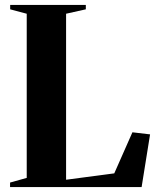

<svg xmlns="http://www.w3.org/2000/svg" viewBox="-20 -763 637 783"><path d="M21 0V-18.5L89 -37.5V-707L21.5 -725V-743H330V-725L249.5 -707V-30L446 -56L520 -223.5L592 -215L557.5 0Z"/></svg>

Font: Merriweather 144pt
Style: Bold
Weight: 700
Version: Version 2.100